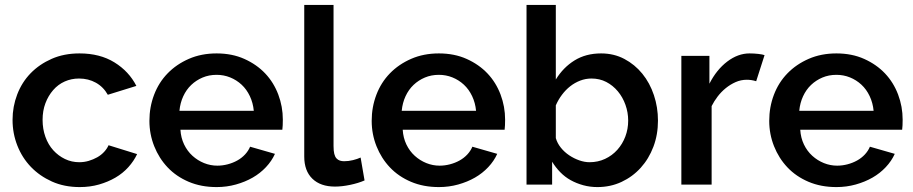

<svg xmlns="http://www.w3.org/2000/svg" viewBox="-20 -750 3710 780"><path d="M304 10Q241 10 191 -12.5Q141 -35 105.5 -72Q70 -109 50.5 -158.5Q31 -208 31 -263Q31 -317 50 -366.5Q69 -416 104.5 -452.5Q140 -489 190 -511Q240 -533 303 -533Q386 -533 445 -496.5Q504 -460 534 -401L418 -365Q400 -397 369.5 -414Q339 -431 301 -431Q270 -431 243 -419Q216 -407 196 -384Q176 -361 164.5 -330.5Q153 -300 153 -263Q153 -226 164.5 -194Q176 -162 196.5 -139.5Q217 -117 244 -104Q271 -91 302 -91Q322 -91 340.5 -96.5Q359 -102 375 -111Q391 -120 403 -133Q415 -146 421 -160L537 -124Q524 -96 501.5 -71Q479 -46 449 -28.5Q419 -11 382.5 -0.5Q346 10 304 10Z M860 10Q797 10 746.5 -11.5Q696 -33 661 -70Q626 -107 606.5 -156Q587 -205 587 -259Q587 -315 606 -365Q625 -415 661 -452Q697 -489 747.5 -511Q798 -533 860 -533Q923 -533 973 -510.5Q1023 -488 1057.5 -451.5Q1092 -415 1110.5 -366Q1129 -317 1129 -264Q1129 -252 1128.5 -241Q1128 -230 1127 -223H713Q715 -190 728 -163Q741 -136 762 -117Q783 -98 809 -87.5Q835 -77 863 -77Q884 -77 905 -82.5Q926 -88 944 -98Q962 -108 975.5 -122.5Q989 -137 996 -154L1097 -125Q1084 -96 1060.5 -71Q1037 -46 1006.5 -28.5Q976 -11 938.5 -0.5Q901 10 860 10ZM1011 -300Q1008 -332 995 -359.5Q982 -387 961.5 -406Q941 -425 915 -435.5Q889 -446 860 -446Q829 -446 803 -435Q777 -424 757 -405Q737 -386 724.5 -359Q712 -332 709 -300Z M1216 -730H1335V-157Q1335 -137 1338 -125Q1341 -113 1347 -106.5Q1353 -100 1361 -97.5Q1369 -95 1378 -95Q1396 -95 1414 -99.5Q1432 -104 1445 -110L1461 -17Q1436 -6 1402.5 1Q1369 8 1341 8Q1282 8 1249 -24Q1216 -56 1216 -114Z M1763 10Q1700 10 1649.5 -11.5Q1599 -33 1564 -70Q1529 -107 1509.5 -156Q1490 -205 1490 -259Q1490 -315 1509 -365Q1528 -415 1564 -452Q1600 -489 1650.5 -511Q1701 -533 1763 -533Q1826 -533 1876 -510.5Q1926 -488 1960.5 -451.5Q1995 -415 2013.5 -366Q2032 -317 2032 -264Q2032 -252 2031.5 -241Q2031 -230 2030 -223H1616Q1618 -190 1631 -163Q1644 -136 1665 -117Q1686 -98 1712 -87.5Q1738 -77 1766 -77Q1787 -77 1808 -82.5Q1829 -88 1847 -98Q1865 -108 1878.5 -122.5Q1892 -137 1899 -154L2000 -125Q1987 -96 1963.5 -71Q1940 -46 1909.5 -28.5Q1879 -11 1841.5 -0.5Q1804 10 1763 10ZM1914 -300Q1911 -332 1898 -359.5Q1885 -387 1864.5 -406Q1844 -425 1818 -435.5Q1792 -446 1763 -446Q1732 -446 1706 -435Q1680 -424 1660 -405Q1640 -386 1627.5 -359Q1615 -332 1612 -300Z M2407 10Q2377 10 2349.5 2.5Q2322 -5 2298.5 -18Q2275 -31 2256 -50.5Q2237 -70 2223 -93V0H2119V-730H2238V-427Q2268 -476 2314 -504.5Q2360 -533 2422 -533Q2474 -533 2516.5 -510.5Q2559 -488 2589.5 -450.5Q2620 -413 2636.5 -363.5Q2653 -314 2653 -260Q2653 -203 2634.5 -154Q2616 -105 2583 -68.5Q2550 -32 2505 -11Q2460 10 2407 10ZM2375 -91Q2409 -91 2438 -104.5Q2467 -118 2488 -141.5Q2509 -165 2520.5 -195.5Q2532 -226 2532 -260Q2532 -293 2521 -324Q2510 -355 2490 -379Q2470 -403 2443 -417Q2416 -431 2383 -431Q2359 -431 2337 -422.5Q2315 -414 2296.5 -399.5Q2278 -385 2263 -365Q2248 -345 2238 -322V-189Q2244 -168 2258.5 -150Q2273 -132 2292.5 -119Q2312 -106 2333.5 -98.5Q2355 -91 2375 -91Z M3052 -420Q3033 -426 3014 -426Q2990 -426 2968.5 -416.5Q2947 -407 2928.5 -392Q2910 -377 2895.5 -358Q2881 -339 2871 -319V0H2748V-523H2862V-410Q2891 -467 2934.5 -500Q2978 -533 3025 -533Q3043 -533 3060.5 -531Q3078 -529 3086 -526Z M3378 10Q3315 10 3264.5 -11.5Q3214 -33 3179 -70Q3144 -107 3124.5 -156Q3105 -205 3105 -259Q3105 -315 3124 -365Q3143 -415 3179 -452Q3215 -489 3265.5 -511Q3316 -533 3378 -533Q3441 -533 3491 -510.5Q3541 -488 3575.5 -451.5Q3610 -415 3628.5 -366Q3647 -317 3647 -264Q3647 -252 3646.5 -241Q3646 -230 3645 -223H3231Q3233 -190 3246 -163Q3259 -136 3280 -117Q3301 -98 3327 -87.5Q3353 -77 3381 -77Q3402 -77 3423 -82.5Q3444 -88 3462 -98Q3480 -108 3493.5 -122.5Q3507 -137 3514 -154L3615 -125Q3602 -96 3578.5 -71Q3555 -46 3524.5 -28.5Q3494 -11 3456.5 -0.5Q3419 10 3378 10ZM3529 -300Q3526 -332 3513 -359.5Q3500 -387 3479.5 -406Q3459 -425 3433 -435.5Q3407 -446 3378 -446Q3347 -446 3321 -435Q3295 -424 3275 -405Q3255 -386 3242.5 -359Q3230 -332 3227 -300Z"/></svg>

Font: Rising Sun SemiBold
Style: Regular
Weight: 600
Designer: Matt McInerney, Pablo Impallari, Rodrigo Fuenzalida (Raleway font), Stephen Hutchings (Greek), Cristiano Sobral (main ch
Foundry: The Rising Sun Project Authors
Version: Version 4.327; ttfautohint (v1.8.4.7-5d5b-dirty)